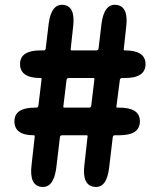

<svg xmlns="http://www.w3.org/2000/svg" viewBox="-20 -764 649 785"><path d="M149 0Q99 -6 109 -89L122 -206Q123 -211 118 -211Q39 -211 39 -268Q39 -324 123 -324H128Q136 -324 137 -332L150 -440Q151 -445 146 -445Q62 -445 62 -502Q62 -558 146 -558H158Q166 -558 167 -566L179 -667Q190 -750 240 -744Q289 -738 279 -655L269 -563Q268 -558 273 -558H374Q382 -558 383 -566L395 -667Q406 -750 456 -744Q506 -738 496 -655L486 -563Q485 -558 490 -558Q575 -558 575 -502Q575 -445 491 -445H479Q471 -445 470 -437L456 -329Q455 -324 460 -324H468Q552 -324 552 -268Q552 -211 468 -211H450Q442 -211 441 -203L426 -77Q416 6 366 0Q315 -6 325 -89L338 -206Q339 -211 334 -211H234Q226 -211 225 -203L210 -77Q199 6 149 0ZM239 -329Q238 -324 243 -324H344Q352 -324 353 -332L366 -440Q367 -445 362 -445H261Q253 -445 252 -437Z"/></svg>

Font: Resource Han Rounded TW Heavy
Style: Regular
Weight: 900
Designer: Cyano Hao (round all glyphs); Ryoko NISHIZUKA 西塚涼子 (kana, bopomofo & ideographs); Paul D. Hunt (Latin, Greek & Cyrillic)
Foundry: Cyano Hao
Version: 0.990